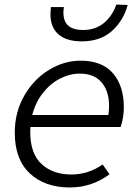

<svg xmlns="http://www.w3.org/2000/svg" viewBox="-20 -812 605 845"><path d="M45 -228Q45 -318 86.5 -390.5Q128 -463 195 -504Q262 -545 335 -545Q429 -545 477 -489.5Q525 -434 525 -340Q525 -295 511 -253H114Q113 -245 113 -232Q113 -136 163 -90Q213 -44 294 -44Q368 -44 432 -88L462 -45Q428 -19 383.5 -3Q339 13 287 13Q177 13 111 -49Q45 -111 45 -228ZM202 -750Q203 -766 204 -781H261L259 -759Q259 -717 281 -698.5Q303 -680 345 -680Q400 -680 437 -710.5Q474 -741 492 -792L542 -790Q523 -721 472.5 -675.5Q422 -630 340 -630Q272 -630 237 -661Q202 -692 202 -750ZM457 -306Q460 -327 460 -347Q460 -410 427.5 -449Q395 -488 331 -488Q287 -488 244 -466Q201 -444 168.5 -402.5Q136 -361 122 -306Z"/></svg>

Font: Nebula Sans Book
Style: Regular
Weight: 400
Italic angle: -9°
Designer: Paul D. Hunt for Adobe (as Source Sans)
Foundry: Nebula Entertainment & Broadcasting LLC
Version: Version 1.010